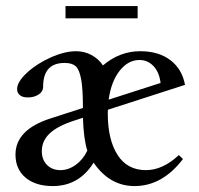

<svg xmlns="http://www.w3.org/2000/svg" viewBox="-20 -610 663 641"><path d="M198.7 -548.8V-589.8H439.5V-548.8ZM156.2 11.2Q98.6 11.2 65.2 -17.1Q31.7 -45.4 31.7 -93.8Q31.7 -176.8 147.9 -214.4L256.8 -249.5V-252.4Q256.8 -314.9 250.7 -346.7Q244.6 -378.4 232.4 -389.2Q220.2 -399.9 195.8 -399.9Q124 -399.9 124 -320.8Q124 -304.2 108.9 -294.4Q93.8 -284.7 72.8 -284.7Q55.7 -284.7 46.4 -292.2Q37.1 -299.8 37.1 -312.5Q37.1 -336.4 69.6 -366.7Q102.1 -397 148.9 -418Q195.8 -439 233.9 -439Q261.7 -439 285.4 -426.3Q309.1 -413.6 323.7 -391.6Q379.4 -439 448.2 -439Q509.8 -439 548.8 -409.2Q587.9 -379.4 597.7 -326.7L340.3 -243.7Q339.8 -239.7 339.8 -231.9Q339.8 -144 372.3 -93Q404.8 -42 467.3 -42Q523.4 -42 577.1 -92.3L590.8 -79.1Q522 11.2 429.2 11.2Q346.2 11.2 292.5 -66.9Q243.7 11.2 156.2 11.2ZM445.8 -409.7Q407.7 -409.7 379.4 -373.8Q351.1 -337.9 342.8 -277.3L516.1 -333Q511.7 -369.6 492.2 -389.6Q472.7 -409.7 445.8 -409.7ZM119.6 -105.5Q119.6 -77.1 136.7 -59.6Q153.8 -42 181.6 -42Q208 -42 232.4 -59.3Q256.8 -76.7 271.5 -106.9Q259.3 -145 256.8 -216.8L231.4 -208.5Q173.8 -190.4 146.7 -165.3Q119.6 -140.1 119.6 -105.5Z"/></svg>

Font: Elstob 14pt Medium
Style: Regular
Weight: 500
Designer: Peter S. Baker
Version: Version 1.015